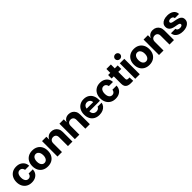

<svg xmlns="http://www.w3.org/2000/svg" viewBox="522 -2633 4531 4531"><g transform="rotate(-45 2787.5 -367.5)"><path d="M276.2 7.8Q198.4 7.8 141.4 -25.7Q84.3 -59.2 53.1 -119.1Q21.9 -179.1 21.9 -257.4Q21.9 -336.1 52.9 -395.9Q83.9 -455.7 140.8 -489.6Q197.7 -523.4 275.4 -523.4Q347.9 -523.4 399.8 -495.4Q451.6 -467.3 479.8 -420.9Q508.1 -374.6 509.4 -318.6H371.5Q367.1 -344.4 354.8 -364.2Q342.5 -384 322.9 -395.2Q303.2 -406.4 276.6 -406.4Q245 -406.4 221.9 -388.7Q198.7 -370.9 186.1 -337.6Q173.4 -304.4 173.4 -257.4Q173.4 -211.1 186.3 -178.1Q199.1 -145 222.4 -127.3Q245.6 -109.6 277 -109.6Q301.5 -109.6 321.5 -120.3Q341.5 -131 354.3 -150.9Q367.1 -170.9 369.9 -198.2H509.4Q507.4 -139.6 479.4 -93Q451.5 -46.3 400 -19.2Q348.5 7.8 276.2 7.8Z M812.5 7.8Q733.9 7.8 675.5 -25Q617.1 -57.7 585.1 -117.4Q553.1 -177.1 553.1 -257.4Q553.1 -338.2 585.1 -397.8Q617.1 -457.4 675.5 -490.4Q733.9 -523.4 812.5 -523.4Q891.6 -523.4 949.8 -490.4Q1007.9 -457.4 1039.9 -397.8Q1071.9 -338.2 1071.9 -257.4Q1071.9 -177.1 1040 -117.4Q1008.1 -57.7 949.9 -25Q891.6 7.8 812.5 7.8ZM812.5 -108.4Q844.4 -108.4 868.8 -126.3Q893.2 -144.1 906.7 -177.6Q920.3 -211.1 920.3 -257.4Q920.3 -304.1 906.7 -337.6Q893.2 -371.2 868.9 -389.4Q844.6 -407.6 812.5 -407.6Q780.1 -407.6 755.9 -389.6Q731.6 -371.5 718.2 -337.9Q704.7 -304.4 704.7 -257.4Q704.9 -211.1 718.4 -177.6Q731.8 -144.1 756.1 -126.3Q780.3 -108.4 812.5 -108.4Z M1284.4 -289.5V0H1134.4V-515.6H1279.5V-421.5H1281.4Q1299.4 -467.3 1340.8 -495.4Q1382.1 -523.4 1442 -523.4Q1497.5 -523.4 1540.7 -498.9Q1583.9 -474.3 1608.7 -429Q1633.6 -383.6 1633.6 -320.9V0H1483.6V-294.5Q1483.6 -345 1457.3 -372.2Q1431.1 -399.4 1385.5 -399.4Q1356.4 -399.4 1333.6 -387.2Q1310.7 -375 1297.6 -350.6Q1284.4 -326.2 1284.4 -289.5Z M1864.9 -289.5V0H1714.9V-515.6H1860.1V-421.5H1862Q1880 -467.3 1921.3 -495.4Q1962.7 -523.4 2022.6 -523.4Q2078 -523.4 2121.2 -498.9Q2164.5 -474.3 2189.3 -429Q2214.2 -383.6 2214.2 -320.9V0H2064.2V-294.5Q2064.2 -345 2037.9 -372.2Q2011.6 -399.4 1966.1 -399.4Q1937 -399.4 1914.2 -387.2Q1891.3 -375 1878.1 -350.6Q1864.9 -326.2 1864.9 -289.5Z M2531.6 7.8Q2453.4 7.8 2396.2 -24.7Q2339.1 -57.1 2307.9 -116.7Q2276.8 -176.3 2276.8 -257.4Q2276.8 -336.4 2307.7 -396.2Q2338.7 -456 2395.3 -489.7Q2452 -523.4 2528.5 -523.4Q2603.8 -523.4 2659.1 -490.4Q2714.4 -457.4 2744.3 -397.9Q2774.2 -338.5 2774.2 -258V-223.2H2329.3V-312.3H2638.3Q2637.4 -343 2622.9 -366.2Q2608.4 -389.5 2584.2 -402.6Q2560.1 -415.8 2530.1 -415.8Q2498 -415.8 2473.5 -400.9Q2448.9 -385.9 2435.3 -361.2Q2421.6 -336.5 2421.3 -306.8V-219.1Q2421 -185.9 2434.4 -158.9Q2447.8 -131.9 2472.9 -115.9Q2498 -99.9 2533.4 -99.6Q2557.7 -99.9 2578.4 -107.5Q2599.1 -115.1 2614.1 -129.3Q2629 -143.5 2635.4 -162.7H2769.9Q2760.7 -111 2729.1 -72.7Q2697.4 -34.4 2646.9 -13.3Q2596.5 7.8 2531.6 7.8Z M3072.1 7.8Q2994.3 7.8 2937.3 -25.7Q2880.2 -59.2 2849 -119.1Q2817.8 -179.1 2817.8 -257.4Q2817.8 -336.1 2848.8 -395.9Q2879.8 -455.7 2936.7 -489.6Q2993.6 -523.4 3071.3 -523.4Q3143.8 -523.4 3195.7 -495.4Q3247.5 -467.3 3275.7 -420.9Q3304 -374.6 3305.3 -318.6H3167.4Q3163 -344.4 3150.7 -364.2Q3138.4 -384 3118.8 -395.2Q3099.1 -406.4 3072.5 -406.4Q3040.9 -406.4 3017.8 -388.7Q2994.6 -370.9 2982 -337.6Q2969.3 -304.4 2969.3 -257.4Q2969.3 -211.1 2982.2 -178.1Q2995 -145 3018.3 -127.3Q3041.5 -109.6 3072.9 -109.6Q3097.4 -109.6 3117.4 -120.3Q3137.4 -131 3150.2 -150.9Q3163 -170.9 3165.8 -198.2H3305.3Q3303.3 -139.6 3275.3 -93Q3247.4 -46.3 3195.9 -19.2Q3144.4 7.8 3072.1 7.8Z M3582.8 1.6Q3529.1 1.6 3490.8 -14.1Q3452.5 -29.7 3432.2 -62.7Q3411.9 -95.7 3411.9 -148V-645.3H3561.9V-173.6Q3561.9 -150.6 3568.5 -138.3Q3575.1 -126.1 3587.8 -121.6Q3600.5 -117.2 3618.2 -117.2Q3629.6 -117.2 3639.7 -117.6Q3649.8 -118 3656.2 -118.4L3661.7 -0.8Q3650.3 0 3629.9 0.8Q3609.6 1.6 3582.8 1.6ZM3339.6 -398.4V-515.6H3659.8V-398.4Z M3730 0V-515.6H3880V0ZM3805 -583.2Q3770 -583.2 3745.4 -606.9Q3720.8 -630.7 3721 -663.7Q3720.8 -697.2 3745.4 -720.7Q3770 -744.1 3805 -744.1Q3839.7 -744.1 3864.2 -720.7Q3888.8 -697.2 3889 -663.7Q3888.8 -630.7 3864.2 -606.9Q3839.7 -583.2 3805 -583.2Z M4201.2 7.8Q4122.6 7.8 4064.2 -25Q4005.8 -57.7 3973.8 -117.4Q3941.8 -177.1 3941.8 -257.4Q3941.8 -338.2 3973.8 -397.8Q4005.8 -457.4 4064.2 -490.4Q4122.6 -523.4 4201.2 -523.4Q4280.3 -523.4 4338.4 -490.4Q4396.6 -457.4 4428.6 -397.8Q4460.5 -338.2 4460.5 -257.4Q4460.5 -177.1 4428.7 -117.4Q4396.8 -57.7 4338.5 -25Q4280.3 7.8 4201.2 7.8ZM4201.2 -108.4Q4233.1 -108.4 4257.5 -126.3Q4281.8 -144.1 4295.4 -177.6Q4309 -211.1 4309 -257.4Q4309 -304.1 4295.4 -337.6Q4281.8 -371.2 4257.6 -389.4Q4233.3 -407.6 4201.2 -407.6Q4168.8 -407.6 4144.5 -389.6Q4120.3 -371.5 4106.8 -337.9Q4093.4 -304.4 4093.4 -257.4Q4093.6 -211.1 4107 -177.6Q4120.5 -144.1 4144.7 -126.3Q4168.9 -108.4 4201.2 -108.4Z M4673 -289.5V0H4523V-515.6H4668.2V-421.5H4670.1Q4688.1 -467.3 4729.4 -495.4Q4770.8 -523.4 4830.7 -523.4Q4886.1 -523.4 4929.3 -498.9Q4972.6 -474.3 4997.4 -429Q5022.3 -383.6 5022.3 -320.9V0H4872.3V-294.5Q4872.3 -345 4846 -372.2Q4819.7 -399.4 4774.2 -399.4Q4745.1 -399.4 4722.3 -387.2Q4699.4 -375 4686.2 -350.6Q4673 -326.2 4673 -289.5Z M5542.3 -350.6H5403.2Q5402.7 -380.8 5378.9 -398.3Q5355.1 -415.8 5319.6 -415.8Q5287.5 -415.8 5266.2 -403.1Q5244.8 -390.3 5244.8 -368.6Q5244.8 -351.3 5259.5 -338.9Q5274.2 -326.5 5305.8 -319.7L5402.2 -300.8Q5474.1 -286.4 5514.5 -253.5Q5554.8 -220.5 5554.8 -160.7Q5554.8 -108.2 5524.9 -70.3Q5495 -32.3 5443.1 -12Q5391.2 8.4 5325.1 8.4Q5254.4 8.4 5202.1 -12.1Q5149.9 -32.6 5119.7 -71.2Q5089.6 -109.8 5085.3 -163.9H5233.5Q5237.6 -131.4 5261.9 -115.3Q5286.2 -99.2 5325.5 -99.2Q5360.7 -99.2 5382.3 -111.6Q5403.8 -124 5403.8 -146.5Q5403.8 -167 5386.1 -177.8Q5368.4 -188.6 5339 -194.3L5250.7 -211.5Q5172.8 -226.9 5134.9 -265.2Q5097 -303.6 5097 -362.1Q5097 -412.2 5124.1 -448.1Q5151.3 -484.1 5200.7 -503.5Q5250.1 -522.9 5316.7 -522.9Q5418.1 -522.9 5479.2 -477.2Q5540.3 -431.5 5542.3 -350.6Z"/></g></svg>

Font: Inter Display V
Style: Regular
Weight: 400
Designer: Rasmus Andersson
Foundry: rsms
Version: Version 3.015;git-src